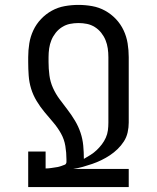

<svg xmlns="http://www.w3.org/2000/svg" viewBox="-20 -763 640 783"><path d="M95 0V-145H166V-76Q172 -76 178 -76.5Q184 -77 190 -78Q196 -79 203 -80Q210 -81 216 -82Q220 -83 223.5 -84Q227 -85 230 -86Q233 -87 236.5 -88.5Q240 -90 243.5 -91Q247 -92 249 -95.5Q251 -99 251 -102V-113Q251 -140 246.5 -167.5Q242 -195 228.5 -219Q215 -243 197 -264Q179 -285 161.5 -306Q144 -327 129.5 -351Q115 -375 107 -401Q99 -427 97 -454.5Q95 -482 95 -510V-530Q95 -558 99.5 -586Q104 -614 116 -639.5Q128 -665 147.5 -685.5Q167 -706 191.5 -719.5Q216 -733 244 -738Q272 -743 300 -743Q328 -743 356 -738Q384 -733 408.5 -719.5Q433 -706 452.5 -685.5Q472 -665 484 -639.5Q496 -614 500.5 -586Q505 -558 505 -530V-263Q505 -243 500.5 -223Q496 -203 485 -186Q474 -169 459.5 -155Q445 -141 428.5 -130Q412 -119 393.5 -110Q375 -101 356 -94.5Q337 -88 317.5 -82.5Q298 -77 278 -74H505V0ZM322 -115Q336 -123 349.5 -131.5Q363 -140 374.5 -151Q386 -162 395.5 -174.5Q405 -187 411.5 -201.5Q418 -216 420 -231.5Q422 -247 422 -263V-530Q422 -548 419.5 -565.5Q417 -583 410.5 -599Q404 -615 393 -629Q382 -643 367 -652.5Q352 -662 335 -665.5Q318 -669 300 -669Q282 -669 265 -665.5Q248 -662 233 -652.5Q218 -643 207 -629Q196 -615 189.5 -599Q183 -583 180.5 -565.5Q178 -548 178 -530V-510Q178 -483 181.5 -456Q185 -429 196 -404.5Q207 -380 223 -358.5Q239 -337 255.5 -315.5Q272 -294 286 -270.5Q300 -247 308.5 -221.5Q317 -196 319.5 -169Q322 -142 322 -115Z"/></svg>

Font: Iosevka Etoile
Style: Regular
Weight: 400
Designer: Belleve Invis
Foundry: Belleve Invis
Version: Version 33.2.4